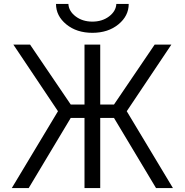

<svg xmlns="http://www.w3.org/2000/svg" viewBox="-20 -957 940 977"><path d="M265 -937H328Q330 -900 365 -873.5Q400 -847 450 -847Q500 -847 535 -873.5Q570 -900 572 -937H635Q635 -876 582.5 -833Q530 -790 450 -790Q370 -790 317.5 -833Q265 -876 265 -937ZM410 0V-357H340L126 0H40L275 -391L48 -730H133L340 -425H410V-730H490V-425H560L767 -730H852L625 -391L860 0H774L560 -357H490V0Z"/></svg>

Font: Mplus 1p
Style: Regular
Weight: 400
Version: Version 1.061